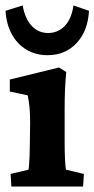

<svg xmlns="http://www.w3.org/2000/svg" viewBox="-27 -681 345 701"><path d="M14.6 0 11.7 -45.9 77.1 -61.5Q78.1 -65.4 79.1 -79.6Q80.1 -93.8 81.1 -114.3Q82 -134.8 82 -159.2L83 -232.4Q83 -261.7 81.1 -285.2Q79.1 -308.6 74.2 -333L8.8 -346.7V-390.6L188.5 -434.6L214.8 -418Q211.9 -386.7 210.4 -355Q209 -323.2 209 -283.2V-160.2Q209 -127.9 210.4 -98.6Q211.9 -69.3 213.9 -61.5L279.3 -45.9L276.4 0ZM241.2 -661.1 297.9 -641.6Q293.9 -567.4 252.4 -523.4Q210.9 -479.5 146.5 -479.5Q103.5 -479.5 69.8 -499.5Q36.1 -519.5 16.1 -556.2Q-3.9 -592.8 -6.8 -641.6L55.7 -661.1Q64.5 -612.3 88.9 -586.4Q113.3 -560.5 148.4 -560.5Q184.6 -560.5 209.5 -586.4Q234.4 -612.3 241.2 -661.1Z"/></svg>

Font: Crimson Pro
Style: Bold
Weight: 700
Designer: Jacques Le Bailly
Foundry: Baron von Fonthausen
Version: Version 1.003